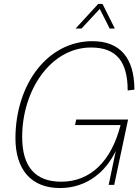

<svg xmlns="http://www.w3.org/2000/svg" viewBox="-20 -934 708 970"><path d="M362 -790H392L484 -889L534 -790H560L498 -914H476ZM283 16C420 16 516 -68 565 -172L529 0H557L627 -330H365L359 -302H589C542 -118 436 -16 289 -16C158 -16 92 -92 92 -242C92 -478 236 -694 440 -694C568 -694 625 -623 625 -477L659 -481C659 -643 585 -726 447 -726C221 -726 59 -510 58 -236C58 -79 136 16 283 16Z"/></svg>

Font: Geist Thin
Style: Italic
Weight: 100
Italic angle: -12°
Designer: Basement.studio, Andrés Briganti, Mateo Zaragoza
Foundry: Basement.studio, Vercel, Andrés Briganti, Guido Ferreyra, Mateo Zaragoza
Version: Version 1.500